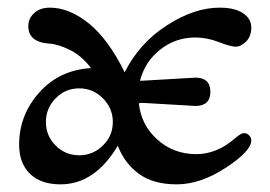

<svg xmlns="http://www.w3.org/2000/svg" viewBox="-20 -476 707 502"><path d="M491 -199 353 -207Q346 -207 343 -206Q349 -149 391.5 -111Q434 -73 493 -73Q547 -73 594 -114Q610 -128 618 -128Q626 -128 631.5 -122Q637 -116 637 -109Q637 -81 570.5 -37.5Q504 6 442 6Q380 6 342.5 -22Q305 -50 288 -95Q228 6 138 6Q87 6 58.5 -21.5Q30 -49 30 -98Q30 -175 82.5 -234Q135 -293 218 -298Q194 -330 162.5 -345.5Q131 -361 108 -362Q54 -366 54 -408Q54 -428 69.5 -442Q85 -456 110 -456Q161 -456 212 -415Q263 -374 306 -287Q344 -363 416 -409.5Q488 -456 554 -456Q594 -456 615.5 -441.5Q637 -427 637 -404Q637 -381 623.5 -367.5Q610 -354 596.5 -354Q583 -354 552 -366Q521 -378 491 -378Q439 -378 399 -346.5Q359 -315 346 -265H353L491 -273Q530 -273 530 -236Q530 -199 491 -199ZM187 -245Q151 -245 125.5 -219Q100 -193 100 -157Q100 -121 125.5 -95.5Q151 -70 187 -70Q223 -70 249 -95.5Q275 -121 275 -157Q275 -193 249 -219Q223 -245 187 -245Z"/></svg>

Font: Macondo Swash Caps
Style: Regular
Weight: 400
Designer: John Vargas Beltran
Foundry: John Vargas Beltran
Version: Version 2.001